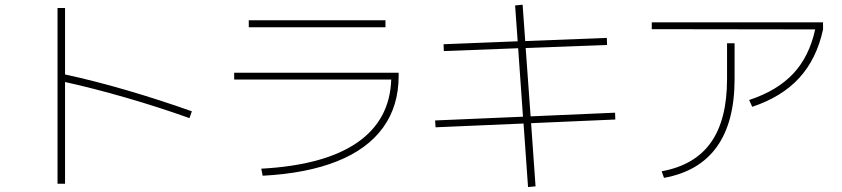

<svg xmlns="http://www.w3.org/2000/svg" viewBox="-20 -752 3497 797"><path d="M250 -411.6V10.7H218.8V-718.8H250V-442.9Q372.6 -416.5 508.5 -376.7Q644.5 -336.9 776.4 -290L766.6 -261.7Q636.2 -308.1 503.7 -346.4Q371.1 -384.8 250 -411.6Z M1604 -421.9H952.1V-450.2H1634.8V-436.5Q1634.8 -312 1570.3 -222.7Q1505.9 -133.3 1379.9 -82.8Q1253.9 -32.2 1070.3 -22.5L1064.5 -51.8Q1325.7 -65.9 1462.2 -159.7Q1598.6 -253.4 1604 -421.9ZM1012.7 -668H1580.1V-638.7H1012.7Z M2153.3 -239.3 1788.1 -223.6 1786.1 -252 2150.9 -267.6 2130.9 -551.8 1822.3 -540 1821.3 -568.4 2128.9 -580.6 2118.2 -729.5 2149.4 -732.4 2160.2 -581.5 2499 -594.7 2500 -565.4 2162.1 -552.7 2182.6 -269 2533.2 -284.2 2534.2 -255.9 2184.6 -240.7 2203.1 21.5 2171.9 24.4Z M2998 -423.8V-572.3H3029.3V-423.8Q3029.3 -245.6 2955.8 -142.8Q2882.3 -40 2736.3 -13.7L2726.6 -41Q2863.8 -65.9 2930.9 -160.4Q2998 -254.9 2998 -423.8ZM2685.5 -659.2H3396.5V-629.9Q3370.1 -507.8 3297.9 -428.7Q3225.6 -349.6 3102.5 -308.6L3089.8 -336.9Q3206.5 -375.5 3272.9 -446.5Q3339.4 -517.6 3363.8 -629.9L2685.5 -630.9Z"/></svg>

Font: Pretendard GOV Thin
Style: Regular
Weight: 100
Designer: Base glyphs from Inter by Rasmus Andersson; Hangeul glyphs from Noto Sans CJK(Source Han Sans) by Jang Soo-young and Kan
Foundry: Kil Hyung-jin
Version: Version 1.309